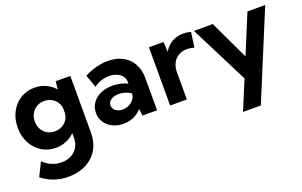

<svg xmlns="http://www.w3.org/2000/svg" viewBox="-88 -878 2382 1513"><g transform="rotate(-20 1103.5 -122.0)"><path d="M259.3 5.9Q193.4 5.9 141.1 -27.1Q88.9 -60.1 59.1 -116.9Q29.3 -173.8 29.3 -246.1Q29.3 -318.8 59.1 -375.5Q88.9 -432.1 141.1 -465.1Q193.4 -498 259.8 -498Q311.5 -498 354.7 -477.8Q397.9 -457.5 429.2 -421.9L435.5 -488.3H558.6V-13.7Q558.6 67.4 523.2 127.7Q487.8 188 423.3 220.9Q358.9 253.9 272.5 253.9Q152.3 253.9 54.7 178.7L111.3 64.5Q176.3 128.4 262.7 128.4Q309.1 128.4 344 109.9Q378.9 91.3 398.7 58.1Q418.5 24.9 418.5 -19V-59.1Q388.2 -28.8 347.7 -11.5Q307.1 5.9 259.3 5.9ZM295.4 -119.1Q329.6 -119.1 357.4 -134Q385.3 -148.9 401.9 -175.5Q418.5 -202.1 418.5 -235.8V-256.8Q418.5 -290.5 401.6 -316.9Q384.8 -343.3 357.2 -358.2Q329.6 -373 295.4 -373Q260.3 -373 232.4 -356.4Q204.6 -339.8 188.5 -311.3Q172.4 -282.7 172.4 -246.1Q172.4 -209.5 188.5 -180.7Q204.6 -151.9 232.4 -135.5Q260.3 -119.1 295.4 -119.1Z M1108.4 0H986.3L979 -58.1Q952.1 -25.9 912.6 -8.1Q873 9.8 825.7 9.8Q774.4 9.8 734.4 -10Q694.3 -29.8 671.4 -64.7Q648.4 -99.6 648.4 -144Q648.4 -190.9 673.3 -226.6Q698.2 -262.2 741.9 -282.5Q785.6 -302.7 841.3 -302.7Q874 -302.7 907 -295.4Q939.9 -288.1 968.3 -274.9V-287.6Q968.3 -316.9 951.9 -338.1Q935.5 -359.4 907 -371.1Q878.4 -382.8 843.3 -382.8Q809.6 -382.8 776.6 -372.1Q743.7 -361.3 715.8 -339.8L677.7 -446.8Q727.1 -472.2 777.6 -485.1Q828.1 -498 875.5 -498Q946.8 -498 999 -470Q1051.3 -441.9 1079.8 -390.9Q1108.4 -339.8 1108.4 -270ZM856.4 -98.1Q884.3 -98.1 909.7 -110.4Q935.1 -122.6 950.9 -143.6Q966.8 -164.6 967.8 -189.9V-193.4Q946.3 -208 920.2 -216.1Q894 -224.1 867.2 -224.1Q827.1 -224.1 801.8 -206.5Q776.4 -189 776.4 -161.1Q776.4 -143.1 786.9 -128.7Q797.4 -114.3 815.4 -106.2Q833.5 -98.1 856.4 -98.1Z M1357.9 0H1217.8V-488.3H1339.8L1344.7 -403.8Q1369.1 -448.2 1411.1 -473.1Q1453.1 -498 1507.3 -498Q1522.9 -498 1538.8 -495.8Q1554.7 -493.7 1571.3 -489.3L1553.7 -363.3Q1521.5 -372.6 1492.7 -372.6Q1452.1 -372.6 1421.6 -354.2Q1391.1 -335.9 1374.5 -303.5Q1357.9 -271 1357.9 -227.5Z M1889.6 244.1H1740.2L1841.8 -0.5L1595.2 -488.3H1753.4L1908.2 -160.2L2043.9 -488.3H2192.9Z"/></g></svg>

Font: Kumbh Sans
Style: Bold
Weight: 700
Version: Version 1.005